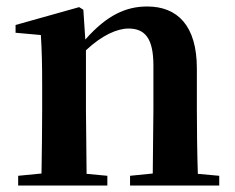

<svg xmlns="http://www.w3.org/2000/svg" viewBox="-20 -572 725 592"><path d="M450 0H656V-30L590 -36C588 -93 587 -177 587 -235V-361C587 -493 527 -552 434 -552C369 -552 310 -526 243 -450L237 -542L224 -550L28 -495V-471L106 -464C109 -415 110 -376 110 -310V-235C110 -180 109 -94 108 -37L36 -30V0H311V-30L247 -36L245 -235V-417C295 -464 342 -484 376 -484C427 -484 453 -454 453 -370V-235L451 -37L381 -30V0Z"/></svg>

Font: Noto Serif KR
Style: Bold
Weight: 700
Designer: Ryoko NISHIZUKA 西塚涼子 (kana & ideographs); Frank Grießhammer (Latin, Greek & Cyrillic); Wenlong ZHANG 张文龙 (bopomofo); San
Foundry: Adobe
Version: Version 2.001;hotconv 1.1.0;makeotfexe 2.6.0